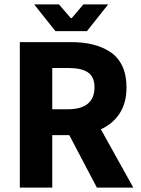

<svg xmlns="http://www.w3.org/2000/svg" viewBox="-20 -850 640 870"><path d="M231 -709 134.8 -830.1H247.1L300.8 -768.1H305.2L357.9 -830.1H470.2L374 -709ZM69.8 0V-659.2H300.8Q355 -659.2 398.9 -648.7Q442.9 -638.2 478.5 -615.2Q514.2 -592.3 533.7 -551.5Q553.2 -510.7 553.2 -454.1Q553.2 -383.8 522.2 -336.2Q491.2 -288.6 437 -264.2L584 0H418.9L293.9 -237.8H216.8V0ZM216.8 -355H289.1Q347.7 -355 377.9 -380.1Q408.2 -405.3 408.2 -454.1Q408.2 -501.5 378.9 -521.7Q349.6 -542 289.1 -542H216.8Z"/></svg>

Font: Office Code Pro D Bold
Style: Regular
Weight: 700
Designer: Nathan Rutzky & Paul D. Hunt
Foundry: Adobe Systems Incorporated
Version: Version 1.004;PS 001.004;hotconv 1.0.70;makeotf.lib2.5.58329